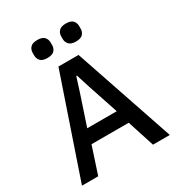

<svg xmlns="http://www.w3.org/2000/svg" viewBox="-209 -1034 1077 1166"><g transform="rotate(-30 330.0 -451.0)"><path d="M638 0H520L459 -189H198L136 0H22L260 -698H401ZM431 -286 362 -493 330 -594H325L293 -493L224 -286ZM229 -776Q195 -776 180.5 -791.5Q166 -807 166 -830V-848Q166 -871 180.5 -886.5Q195 -902 229 -902Q263 -902 277.5 -886.5Q292 -871 292 -848V-830Q292 -807 277.5 -791.5Q263 -776 229 -776ZM429 -776Q396 -776 381 -791.5Q366 -807 366 -830V-848Q366 -871 381 -886.5Q396 -902 429 -902Q463 -902 477.5 -886.5Q492 -871 492 -848V-830Q492 -807 477.5 -791.5Q463 -776 429 -776Z"/></g></svg>

Font: IBM Plex Sans Medium
Style: Regular
Weight: 500
Designer: Mike Abbink, Paul van der Laan, Pieter van Rosmalen
Foundry: Bold Monday
Version: Version 3.201